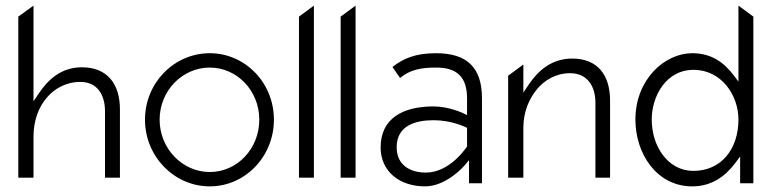

<svg xmlns="http://www.w3.org/2000/svg" viewBox="-20 -651 2746 682"><path d="M45 -20H99V-166C99 -224 118 -272 147 -305C172 -335 214 -360 265 -360C327 -360 353 -313 353 -255V-20H406V-263C406 -354 360 -412 271 -412C198 -412 151 -369 117 -318L99 -291V-631L45 -592Z M495 -226C495 -95 599 11 725 11C851 11 953 -95 953 -226C953 -357 851 -462 725 -462C599 -462 495 -357 495 -226ZM547 -226C547 -329 628 -411 725 -411C822 -411 901 -329 901 -226C901 -123 823 -40 725 -40C628 -40 547 -123 547 -226Z M1042 -20H1095V-631L1042 -592Z M1190 -20H1243V-631L1190 -592Z M1332 -127C1332 -44 1397 11 1490 11C1566 11 1629 -62 1629 -62L1646 -82V0H1692V-302C1692 -412 1638 -462 1529 -462C1455 -462 1412 -443 1374 -413L1401 -374C1436 -403 1474 -411 1529 -411C1602 -411 1639 -379 1639 -301V-242L1625 -249C1625 -249 1575 -273 1520 -273C1413 -273 1332 -232 1332 -127ZM1389 -128C1389 -205 1456 -224 1520 -224C1585 -224 1632 -200 1639 -197V-131C1638 -129 1579 -38 1493 -38C1436 -38 1389 -65 1389 -128Z M1785 -20H1839V-197C1839 -256 1861 -303 1889 -336C1914 -365 1953 -391 2005 -391C2067 -391 2095 -344 2095 -286V-20H2147V-294C2147 -385 2102 -443 2013 -443C1939 -443 1891 -400 1857 -349L1839 -322V-422L1785 -382Z M2237 -226C2237 -106 2312 11 2439 11C2509 11 2557 -26 2591 -71L2609 -95V0H2656V-592L2603 -631V-361L2585 -385C2552 -428 2508 -462 2439 -462C2341 -462 2237 -369 2237 -226ZM2295 -226C2295 -312 2348 -403 2443 -403C2543 -403 2603 -313 2603 -226C2603 -123 2543 -44 2443 -44C2352 -44 2295 -132 2295 -226Z"/></svg>

Font: Charger Sport
Style: ExLit
Weight: 200
Designer: Jasper
Foundry: Cannot Into Space Fonts
Version: Version 1.1